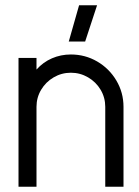

<svg xmlns="http://www.w3.org/2000/svg" viewBox="-20 -706 527 726"><path d="M447 -302V0H378V-302Q378 -337 360.5 -366.5Q343 -396 313 -413.5Q283 -431 248 -431Q213 -431 183 -413.5Q153 -396 135.5 -366.5Q118 -337 118 -302V0H50V-487H118V-443Q143 -471 176.5 -485.5Q210 -500 248 -500Q302 -500 347.5 -473.5Q393 -447 420 -401.5Q447 -356 447 -302ZM347 -686 302 -549H240L279 -686Z"/></svg>

Font: Sulphur Point
Style: Regular
Weight: 400
Designer: Noponies / Dale Sattler
Foundry: Noponies
Version: Version 1.000; ttfautohint (v1.8)